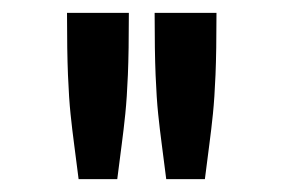

<svg xmlns="http://www.w3.org/2000/svg" viewBox="-20 -685 440 298"><path d="M84 -665H180Q180 -605 178.5 -569Q177 -533 174.5 -508.5Q172 -484 169 -461.5Q166 -439 162 -407H102Q98 -439 95 -461.5Q92 -484 89.5 -508Q87 -532 85.5 -568.5Q84 -605 84 -665ZM220 -665H316Q316 -605 314.5 -569Q313 -533 310.5 -508.5Q308 -484 305 -461.5Q302 -439 298 -407H238Q234 -439 231 -461.5Q228 -484 225.5 -508Q223 -532 221.5 -568.5Q220 -605 220 -665Z"/></svg>

Font: Inconsolata Condensed ExtraBold
Style: Regular
Weight: 800
Width: 3
Monospace: yes
Designer: Raph Levien, Cyreal, Brenton Simpson
Foundry: Raph Levien, Cyreal, Google
Version: Version 3.001; ttfautohint (v1.8.2.53-6de2)